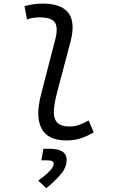

<svg xmlns="http://www.w3.org/2000/svg" viewBox="-20 -762 626 1055"><path d="M346.2 9.8Q190.4 9.8 190.4 -141.1Q190.4 -159.7 194.1 -186.8Q197.8 -213.9 208.5 -254.9L282.7 -541.5Q291.5 -574.2 291.5 -598.1Q291.5 -622.1 282.7 -636.7Q265.1 -666.5 198.2 -666.5Q181.2 -666.5 163.3 -664.1Q145.5 -661.6 128.4 -654.8L114.7 -728.5Q165 -742.2 213.9 -742.2Q378.9 -742.2 378.9 -611.3Q378.9 -577.1 367.7 -534.2L293.9 -254.9Q282.7 -211.9 279.3 -185.8Q275.9 -159.7 275.9 -144.5Q275.4 -66.9 360.4 -66.9Q388.7 -66.9 412.6 -75Q436.5 -83 466.8 -100.6L495.1 -34.7Q461.9 -15.1 425.8 -2.7Q389.6 9.8 346.2 9.8ZM234.4 272.5 190.4 230.5Q229.5 201.7 252.2 178.5Q274.9 155.3 274.9 137.7Q274.9 119.1 240.7 119.1H207.5L218.3 55.7H254.9Q346.2 55.7 346.2 117.2Q346.2 158.7 312.7 197Q279.3 235.4 234.4 272.5Z"/></svg>

Font: CaskaydiaCove NFP SemiLight
Style: Italic
Weight: 350
Italic angle: -10°
Designer: Aaron Bell
Foundry: Saja Typeworks
Version: Version 2111.001; VTT 6.35;Nerd Fonts 3.1.1